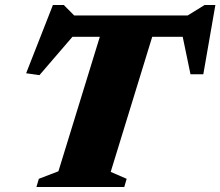

<svg xmlns="http://www.w3.org/2000/svg" viewBox="-20 -744 877 764"><path d="M733 -597.5H206L288 -620.5L137 -445L84 -452.5L190.5 -724H234L291 -666.5L227 -682.5H773.5L701 -666.5L794 -724H837L789 -448.5H738L701 -626.5ZM387.5 -631H596L420.5 -60L484 -32.5L474.5 0H125L134.5 -32.5L212.5 -62.5Z"/></svg>

Font: Newsreader ExtraBold
Style: Italic
Weight: 800
Italic angle: -17°
Designer: Hugues Gentile
Foundry: Production Type
Version: Version 1.003